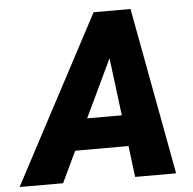

<svg xmlns="http://www.w3.org/2000/svg" viewBox="-107 -763 820 814"><g transform="rotate(-5 302.5 -355.5)"><path d="M-56.2 0 320.8 -710.9H478L609.9 0H435.5L418.9 -132.8H191.9L128.9 0ZM254.4 -265.1H401.9L371.1 -510.7Z"/></g></svg>

Font: Mardoto Black
Style: Italic
Weight: 900
Italic angle: -12°
Designer: Christian Robertson, Vahan Hovhannisyan
Foundry: Google
Version: Version 1.000